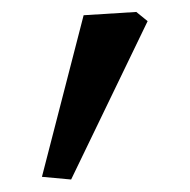

<svg xmlns="http://www.w3.org/2000/svg" viewBox="-20 -732 311 315"><path d="M96.7 -437.5 48.8 -441.9 117.2 -707 203.6 -712.4 222.2 -697.3Z"/></svg>

Font: Kelvinch
Style: Regular
Weight: 400
Designer: Paul James MIller
Foundry: High-Logic / Made with FontCreator
Version: Version 3.30 September 23, 2016